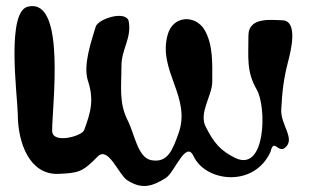

<svg xmlns="http://www.w3.org/2000/svg" viewBox="-20 -568 1033 626"><path d="M75 -547C-2 -540 37 -256 38 -196C38 -101 77 1 168 -1C236 -4 248 -6 299 -58C333 -92 367 1 394 19C441 50 475 41 521 12C550 -7 586 -112 611 -59C650 25 808 45 862 -73C873 -119 886 -68 909 -86C945 -115 894 -161 897 -211C900 -270 905 -312 919 -366C927 -397 955 -502 899 -502C869 -502 790 -515 790 -452C790 -380 783 -335 817 -276C850 -220 847 -5 747 -53C699 -77 678 -101 651 -154C627 -200 672 -256 672 -301C672 -358 676 -422 646 -472C616 -520 545 -518 527 -456C493 -338 605 -252 562 -133C543 -80 527 -35 472 -46C429 -55 418 -133 397 -174C367 -232 376 -286 376 -353C376 -408 409 -442 400 -497C394 -536 301 -508 292 -481C278 -434 251 -358 266 -307C287 -244 277 -204 254 -143C246 -124 150 -97 150 -142C150 -223 195 -570 75 -547Z"/></svg>

Font: Philokalia
Style: Regular
Weight: 400
Version: Version 001.010